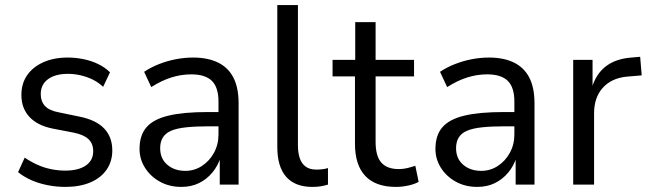

<svg xmlns="http://www.w3.org/2000/svg" viewBox="-20 -725 2557 754"><path d="M237 9Q201 9 166 2Q131 -5 102 -18Q73 -31 51 -49L77 -106Q102 -89 128 -77.5Q154 -66 181.5 -60.5Q209 -55 236 -55Q288 -55 317 -75Q346 -95 346 -131Q346 -161 327.5 -178.5Q309 -196 270 -204L187 -220Q127 -232 95.5 -266Q64 -300 64 -352Q64 -397 86.5 -429.5Q109 -462 150 -480.5Q191 -499 246 -499Q278 -499 309 -492.5Q340 -486 366.5 -473Q393 -460 412 -441L385 -384Q366 -402 343 -413Q320 -424 295.5 -429.5Q271 -435 247 -435Q197 -435 168.5 -414Q140 -393 140 -355Q140 -327 156.5 -309Q173 -291 210 -284L292 -267Q357 -254 389 -220.5Q421 -187 421 -134Q421 -91 398.5 -58.5Q376 -26 334.5 -8.5Q293 9 237 9Z M692 9Q645 9 608 -11.5Q571 -32 549.5 -66Q528 -100 528 -140Q528 -194 555.5 -225.5Q583 -257 642 -271Q701 -285 795 -285H851V-229H801Q748 -229 711 -225Q674 -221 652 -211.5Q630 -202 619.5 -185Q609 -168 609 -143Q609 -102 637 -78Q665 -54 708 -54Q743 -54 772.5 -73Q802 -92 820 -124.5Q838 -157 838 -197V-326Q838 -382 812 -407.5Q786 -433 731 -433Q692 -433 653.5 -421Q615 -409 574 -383L546 -443Q573 -461 605 -473.5Q637 -486 671 -492.5Q705 -499 738 -499Q796 -499 836 -479.5Q876 -460 896.5 -420.5Q917 -381 917 -319V0H843V-109H847Q836 -74 814 -47.5Q792 -21 761.5 -6Q731 9 692 9Z M1206 9Q1139 9 1104 -30.5Q1069 -70 1069 -148V-705H1150V-153Q1150 -126 1157 -104.5Q1164 -83 1180 -71Q1196 -59 1222 -59Q1235 -59 1247 -60.5Q1259 -62 1268 -65V0Q1251 5 1237 7Q1223 9 1206 9Z M1535 9Q1455 9 1414.5 -34Q1374 -77 1374 -160V-425H1286V-490H1375V-638H1455V-490H1606V-425H1455V-168Q1455 -112 1477.5 -86.5Q1500 -61 1546 -61Q1564 -61 1580 -65Q1596 -69 1611 -74L1624 -11Q1609 -2 1584 3.5Q1559 9 1535 9Z M1854 9Q1807 9 1770 -11.5Q1733 -32 1711.5 -66Q1690 -100 1690 -140Q1690 -194 1717.5 -225.5Q1745 -257 1804 -271Q1863 -285 1957 -285H2013V-229H1963Q1910 -229 1873 -225Q1836 -221 1814 -211.5Q1792 -202 1781.5 -185Q1771 -168 1771 -143Q1771 -102 1799 -78Q1827 -54 1870 -54Q1905 -54 1934.5 -73Q1964 -92 1982 -124.5Q2000 -157 2000 -197V-326Q2000 -382 1974 -407.5Q1948 -433 1893 -433Q1854 -433 1815.5 -421Q1777 -409 1736 -383L1708 -443Q1735 -461 1767 -473.5Q1799 -486 1833 -492.5Q1867 -499 1900 -499Q1958 -499 1998 -479.5Q2038 -460 2058.5 -420.5Q2079 -381 2079 -319V0H2005V-109H2009Q1998 -74 1976 -47.5Q1954 -21 1923.5 -6Q1893 9 1854 9Z M2231 0V-490H2307V-379H2304Q2320 -434 2358.5 -464Q2397 -494 2459 -499L2494 -502L2500 -429L2441 -424Q2381 -418 2347 -380Q2313 -342 2313 -280V0Z"/></svg>

Font: Nunito Sans 10pt SemiCondensed
Style: Regular
Weight: 400
Width: 4
Designer: Vernon Adams
Foundry: Vernon Adams
Version: Version 3.101;gftools[0.9.27]